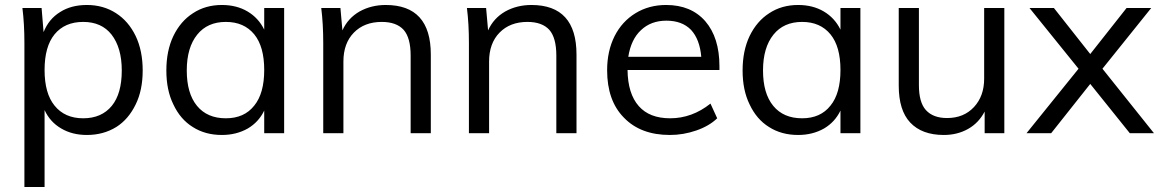

<svg xmlns="http://www.w3.org/2000/svg" viewBox="-20 -535 4666 771"><path d="M329 -515Q395 -515 446 -482Q496 -450 525 -390Q553 -331 553 -252Q553 -173 525 -116Q496 -56 447 -25Q395 7 329 7Q270 7 226 -19Q181 -45 159 -93V216H78V-362Q78 -401 76 -436Q74 -471 70 -503H147L155 -406Q176 -459 222 -487Q266 -515 329 -515ZM314 -60Q388 -60 429 -110Q469 -159 469 -252Q469 -343 428 -396Q388 -447 314 -447Q240 -447 199 -397Q159 -348 159 -254Q159 -160 199 -111Q240 -60 314 -60Z M1121 -503V0H1041V-91Q1019 -45 975 -19Q929 7 871 7Q804 7 754 -25Q704 -56 676 -116Q648 -173 648 -252Q648 -331 676 -390Q705 -450 755 -482Q805 -515 871 -515Q930 -515 974 -489Q1018 -463 1041 -416V-503ZM887 -60Q961 -60 1001 -111Q1041 -160 1041 -254Q1041 -348 1001 -397Q960 -447 887 -447Q813 -447 772 -396Q730 -344 730 -252Q730 -160 771 -110Q812 -60 887 -60Z M1529 -515Q1710 -515 1710 -316V0H1629V-312Q1629 -383 1601 -415Q1572 -447 1513 -447Q1443 -447 1401 -404Q1359 -361 1359 -288V0H1278V-362Q1278 -401 1276 -436Q1274 -471 1270 -503H1347L1355 -413Q1377 -462 1424 -489Q1471 -515 1529 -515Z M2114 -515Q2295 -515 2295 -316V0H2214V-312Q2214 -383 2186 -415Q2157 -447 2098 -447Q2028 -447 1986 -404Q1944 -361 1944 -288V0H1863V-362Q1863 -401 1861 -436Q1859 -471 1855 -503H1932L1940 -413Q1962 -462 2009 -489Q2056 -515 2114 -515Z M2869 -254H2500Q2501 -159 2545 -109Q2588 -60 2671 -60Q2759 -60 2833 -119L2860 -60Q2828 -29 2776 -11Q2724 7 2670 7Q2552 7 2485 -63Q2418 -131 2418 -253Q2418 -330 2448 -390Q2478 -449 2532 -482Q2586 -515 2655 -515Q2755 -515 2812 -450Q2869 -384 2869 -269ZM2656 -452Q2594 -452 2554 -414Q2514 -377 2503 -307H2796Q2790 -377 2755 -415Q2719 -452 2656 -452Z M3435 -503V0H3355V-91Q3333 -45 3289 -19Q3243 7 3185 7Q3118 7 3068 -25Q3018 -56 2990 -116Q2962 -173 2962 -252Q2962 -331 2990 -390Q3019 -450 3069 -482Q3119 -515 3185 -515Q3244 -515 3288 -489Q3332 -463 3355 -416V-503ZM3201 -60Q3275 -60 3315 -111Q3355 -160 3355 -254Q3355 -348 3315 -397Q3274 -447 3201 -447Q3127 -447 3086 -396Q3044 -344 3044 -252Q3044 -160 3085 -110Q3126 -60 3201 -60Z M4013 -503V0H3934V-87Q3910 -41 3867 -17Q3824 7 3770 7Q3682 7 3635 -43Q3589 -92 3589 -191V-503H3670V-193Q3670 -124 3698 -93Q3727 -61 3783 -61Q3850 -61 3891 -105Q3932 -149 3932 -219V-503Z M4407 -259 4614 0H4517L4358 -198L4201 0H4102L4311 -259L4114 -503H4212L4358 -318L4504 -503H4603Z"/></svg>

Font: PRinguin Sans
Style: Regular
Weight: 400
Designer: Vernon Adams
Foundry: Vernon Adams
Version: ""